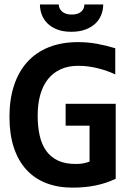

<svg xmlns="http://www.w3.org/2000/svg" viewBox="-20 -840 590 871"><path d="M277.8 -270V-369.1H504.9V-28.8Q460.9 -8.3 413.1 1.5Q365.2 11.2 309.1 11.2Q242.7 11.2 189.7 -9.3Q136.7 -29.8 99.6 -70.3Q62.5 -110.8 42.7 -170.9Q22.9 -231 22.9 -310.1Q22.9 -389.6 43.7 -452.6Q64.5 -515.6 104.2 -559.3Q144 -603 201.9 -626Q259.8 -648.9 334 -648.9Q377.9 -648.9 419.7 -641.4Q461.4 -633.8 502.9 -621.1V-502.4Q466.8 -519.5 423.1 -530.5Q379.4 -541.5 335 -541.5Q290 -541.5 255.6 -525.9Q221.2 -510.3 198 -481.4Q174.8 -452.6 162.8 -410.6Q150.9 -368.7 150.9 -315.9Q150.9 -265.1 160.2 -224.4Q169.4 -183.6 190.2 -155Q210.9 -126.5 243.7 -111.3Q276.4 -96.2 323.2 -96.2Q334.5 -96.2 342.8 -96.9Q351.1 -97.7 358.4 -99.1Q365.7 -100.6 372.3 -102.5Q378.9 -104.5 386.2 -106.9V-270ZM448.2 -819.8Q448.2 -795.4 439.5 -772.9Q430.7 -750.5 412.8 -733.4Q395 -716.3 367.7 -706.1Q340.3 -695.8 303.2 -695.8Q266.1 -695.8 239.3 -706.3Q212.4 -716.8 195.1 -734.1Q177.7 -751.5 169.4 -773.9Q161.1 -796.4 161.1 -819.8H246.6Q246.6 -811.5 250 -803.5Q253.4 -795.4 260.3 -788.8Q267.1 -782.2 278.1 -778.1Q289.1 -773.9 304.7 -773.9Q334 -773.9 348.4 -787.1Q362.8 -800.3 362.8 -819.8ZM29.8 -638.2Z"/></svg>

Font: Code New Roman
Style: Bold
Weight: 700
Monospace: yes
Designer: Sam Radian
Foundry: Code New Roman
Version: Version 1.508 October 19, 2014